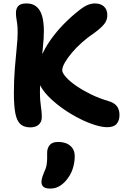

<svg xmlns="http://www.w3.org/2000/svg" viewBox="-20 -731 722 1120"><path d="M605 11Q576 11 534 -2Q492 -15 446 -38Q400 -61 356 -91Q312 -121 275.5 -155.5Q239 -190 218 -226Q197 -262 197 -295Q197 -344 218 -395.5Q239 -447 274.5 -497.5Q310 -548 354 -592.5Q398 -637 442 -671Q471 -694 492.5 -702.5Q514 -711 534 -711Q566 -711 586 -693.5Q606 -676 606 -642Q606 -614 588.5 -591.5Q571 -569 533 -541Q494 -515 459.5 -484.5Q425 -454 399 -423Q373 -392 358 -365.5Q343 -339 343 -321Q343 -306 365 -281Q387 -256 425 -230Q463 -204 511 -180.5Q559 -157 611 -142Q646 -132 661.5 -112Q677 -92 677 -60Q677 -28 660.5 -8.5Q644 11 605 11ZM157 12Q120 12 99 -7Q78 -26 69.5 -70Q61 -114 61 -187Q61 -264 66.5 -332Q72 -400 77.5 -453.5Q83 -507 83 -540Q83 -571 80.5 -590.5Q78 -610 75.5 -624.5Q73 -639 73 -655Q73 -682 87 -696.5Q101 -711 134 -711Q168 -711 188.5 -695.5Q209 -680 219 -656Q229 -632 232.5 -604Q236 -576 236 -552Q236 -509 230 -452.5Q224 -396 218.5 -331Q213 -266 213 -199Q213 -169 214.5 -148Q216 -127 218.5 -111Q221 -95 222.5 -80Q224 -65 224 -49Q224 -20 206 -4Q188 12 157 12ZM272 369Q222 369 222 331Q222 320 225 308.5Q228 297 236 277Q249 250 252 229.5Q255 209 255 192Q255 175 255 160Q255 133 270 115Q285 97 319 97Q364 97 390 119.5Q416 142 416 180Q416 219 403 257Q390 295 361 327Q340 349 319 359Q298 369 272 369Z"/></svg>

Font: Shantell Sans
Style: Bold
Weight: 700
Designer: Stephen Nixon, Anya Danilova, Shantell Martin
Foundry: Arrow Type
Version: Version 1.011;[c5ecc13dd]